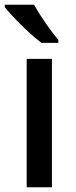

<svg xmlns="http://www.w3.org/2000/svg" viewBox="-29 -786 321 806"><path d="M189 0H83V-539H189ZM114 -766Q126 -744 144 -716.5Q162 -689 181 -663Q200 -637 216 -618V-606H145Q121 -624 90.5 -652Q60 -680 32.5 -709Q5 -738 -9 -756V-766Z"/></svg>

Font: Noto Sans Tamil Medium
Style: Regular
Weight: 500
Designer: Jelle Bosma - Monotype Design Team
Foundry: Monotype Imaging Inc.
Version: Version 2.004; ttfautohint (v1.8.4.7-5d5b)